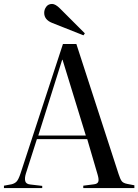

<svg xmlns="http://www.w3.org/2000/svg" viewBox="-20 -953 701 973"><path d="M0 0V-12L38 -19Q55 -23 64.5 -33.5Q74 -44 84 -74L299 -730H367L581 -71Q589 -46 596.5 -35.5Q604 -25 625 -21L661 -14V0H402V-12L456 -19Q474 -21 478 -32Q482 -43 475 -67L422 -248H167L111 -73Q104 -50 108 -35Q112 -20 134 -18L194 -11V0ZM174 -266H415L297 -650H295ZM403 -774 244 -837Q204 -853 204 -888Q204 -905 214.5 -919Q225 -933 244 -933Q261 -933 284 -910L410 -784Z"/></svg>

Font: Literata 72pt
Style: Regular
Weight: 400
Designer: Latin by Veronika Burian and Jose Scaglione. Greek by Irene Vlachou. Cyrillic by Vera Evstafieva.
Foundry: TypeTogether
Version: Version 3.002